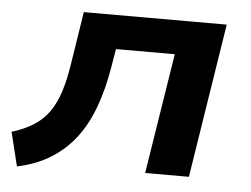

<svg xmlns="http://www.w3.org/2000/svg" viewBox="-43 -553 812 621"><g transform="rotate(5 363.0 -243.0)"><path d="M33 15 6 -95Q48 -108 77.5 -127Q107 -146 126.5 -174Q146 -202 158.5 -241.5Q171 -281 179 -335L205 -501H669L590 0H448L510 -391H319L309 -331Q297 -259 275.5 -200.5Q254 -142 221 -99Q188 -56 141.5 -27Q95 2 33 15Z"/></g></svg>

Font: Nunito Sans 7pt SemiExpanded
Style: Bold Italic
Weight: 700
Width: 6
Italic angle: -9°
Designer: Vernon Adams
Foundry: Vernon Adams
Version: Version 3.101;gftools[0.9.27]